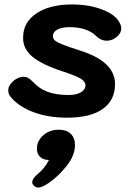

<svg xmlns="http://www.w3.org/2000/svg" viewBox="-20 -520 595 863"><path d="M28 -84Q17 -98 17 -113Q17 -127 26 -140.5Q35 -154 51 -164Q70 -175 86 -175Q106 -175 124 -156Q155 -122 193.5 -107.5Q232 -93 289 -93Q323 -93 343.5 -105Q364 -117 364 -137Q364 -154 342 -167Q320 -180 259 -200Q165 -231 123.5 -267Q82 -303 84 -352Q84 -420 144 -460Q204 -500 304 -500Q379 -500 438.5 -477.5Q498 -455 517 -419Q525 -405 525 -392Q525 -366 493 -346Q477 -337 460 -337Q433 -337 410 -360Q392 -378 361.5 -388Q331 -398 294 -398Q259 -398 238.5 -387.5Q218 -377 218 -358Q218 -346 227 -338Q236 -330 261 -320Q286 -310 345 -291Q497 -242 497 -142Q497 -69 441.5 -30Q386 9 281 9Q198 9 131.5 -15.5Q65 -40 28 -84ZM125 299Q125 282 152 260Q181 236 200 199Q175 199 160.5 185.5Q146 172 146 149Q146 113 174.5 88Q203 63 245 63Q279 63 298 81.5Q317 100 317 132Q317 178 280.5 224.5Q244 271 201 301Q170 323 152 323Q139 323 130 312Q125 307 125 299Z"/></svg>

Font: Kodchasan
Style: Bold Italic
Weight: 700
Italic angle: -10°
Version: Version 1.000; ttfautohint (v1.6)